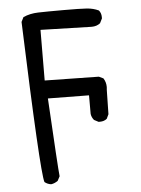

<svg xmlns="http://www.w3.org/2000/svg" viewBox="-53 -655 606 824"><g transform="rotate(-5 250.0 -243.0)"><path d="M134 127Q118 125 106 115Q91 70 68 -578L78 -598Q107 -611 142.5 -612Q178 -613 251 -613Q323 -613 351.5 -611Q380 -609 403 -598Q413 -586 413 -569V-563L403 -543Q388 -531 366 -531L146 -537L145 -319L378 -315L397 -306Q408 -289 408 -268L407 -255L405 -151L396 -132Q384 -122 366 -122H360L341 -132Q331 -144 329 -159V-239L152 -241Q169 62 173 96L163 115Q149 125 134 127Z"/></g></svg>

Font: Xiaolai SC
Style: Regular
Weight: 400
Designer: Nozomi Seto 瀬戸のぞみ
Version: Version 3.11;December 4, 2020;FontCreator 13.0.0.2613 64-bit